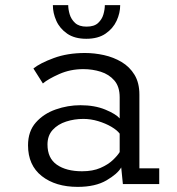

<svg xmlns="http://www.w3.org/2000/svg" viewBox="-20 -719 690 750"><path d="M283.5 11Q197 11 143.2 -31.2Q89.5 -73.5 89.5 -151.5Q89.5 -206 120 -240.5Q150.5 -275 197.8 -291.5Q245 -308 294 -308Q350 -308 391.5 -290.8Q433 -273.5 447.5 -256.5V-339Q447.5 -380.5 426.8 -404.5Q406 -428.5 373.5 -438.8Q341 -449 305.5 -449Q255 -449 211.5 -429.8Q168 -410.5 147.5 -393L110.5 -451.5Q136.5 -472.5 190 -492.2Q243.5 -512 312 -512Q348.5 -512 386 -503.8Q423.5 -495.5 455 -476.8Q486.5 -458 505.5 -426.8Q524.5 -395.5 524.5 -349.5V-61.5H602V0H460L453.5 -65Q439.5 -40 396 -14.5Q352.5 11 283.5 11ZM300.5 -50Q342.5 -50 372.2 -63Q402 -76 420.5 -93.5Q439 -111 447.5 -125V-197Q437.5 -210.5 415 -223.8Q392.5 -237 363.5 -245.8Q334.5 -254.5 305.5 -254.5Q270.5 -254.5 238.5 -244.2Q206.5 -234 186 -211.8Q165.5 -189.5 165.5 -154.5Q165.5 -101 202.2 -75.5Q239 -50 300.5 -50ZM317 -567.5Q271.5 -567.5 242.5 -587.5Q213.5 -607.5 200 -637.8Q186.5 -668 186.5 -699H246.5Q246.5 -682.5 252.2 -663Q258 -643.5 273.5 -629.2Q289 -615 318 -615Q348 -615 363.2 -629.2Q378.5 -643.5 384 -663Q389.5 -682.5 389.5 -699H449.5Q449.5 -668 435.5 -637.8Q421.5 -607.5 392.2 -587.5Q363 -567.5 317 -567.5Z"/></svg>

Font: Trispace Light
Style: Regular
Weight: 300
Designer: Tyler Finck
Foundry: Etcetera Type Company
Version: Version 1.210; ttfautohint (v1.8.3)